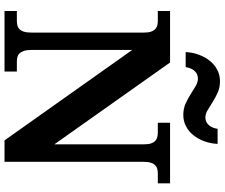

<svg xmlns="http://www.w3.org/2000/svg" viewBox="-90 -878 969 828"><g transform="rotate(90 394.0 -464.5)"><path d="M585.9 0 195.8 -550.8V-118.2Q195.8 -96.7 200 -84Q204.1 -71.3 210.9 -64.5Q217.8 -57.6 227.3 -55.4Q236.8 -53.2 247.1 -53.2H289.1V0H27.8V-53.2H69.8Q80.6 -53.2 89.8 -55.4Q99.1 -57.6 106.2 -64.5Q113.3 -71.3 117.2 -84Q121.1 -96.7 121.1 -118.2V-600.1Q121.1 -620.1 116.9 -632.1Q112.8 -644 105.7 -650.4Q98.6 -656.7 89.4 -658.9Q80.1 -661.1 69.8 -661.1H27.8V-713.9H250L603 -214.8V-600.1Q603 -620.1 598.9 -632.1Q594.7 -644 587.6 -650.4Q580.6 -656.7 571.3 -658.9Q562 -661.1 551.8 -661.1H509.8V-713.9H771V-661.1H729Q718.8 -661.1 709.5 -658.9Q700.2 -656.7 693.1 -649.9Q686 -643.1 682.1 -630.4Q678.2 -617.7 678.2 -596.2V0ZM487.3 -866.2Q498 -866.2 506.6 -870.6Q515.1 -875 521.2 -882.3Q527.3 -889.6 531 -899.2Q534.7 -908.7 536.1 -918.9H601.1Q599.6 -888.7 589.8 -861.8Q580.1 -835 563.7 -814.7Q547.4 -794.4 525.1 -782.7Q502.9 -771 476.1 -771Q449.2 -771 427.5 -780.8Q405.8 -790.5 387 -802.5Q368.2 -814.5 351.8 -824.2Q335.4 -834 319.3 -834Q308.1 -834 299.6 -829.6Q291 -825.2 284.9 -817.9Q278.8 -810.5 275.1 -801Q271.5 -791.5 270 -781.2H205.1Q206.5 -811.5 216.6 -838.4Q226.6 -865.2 242.9 -885.5Q259.3 -905.8 281.7 -917.5Q304.2 -929.2 331.1 -929.2Q357.9 -929.2 379.6 -919.4Q401.4 -909.7 420.2 -897.7Q439 -885.7 455.3 -876Q471.7 -866.2 487.3 -866.2Z"/></g></svg>

Font: Droids
Style: b
Weight: 700
Foundry: Ascender Corporation
Version: Version 1.00 build 113